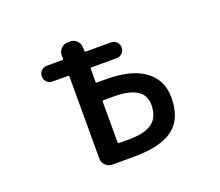

<svg xmlns="http://www.w3.org/2000/svg" viewBox="-121 -930 1242 1083"><g transform="rotate(-20 500.0 -388.0)"><path d="M379.9 -20.5Q356.4 -20.5 339.4 -37.1Q322.3 -53.7 322.3 -78.1V-568.4Q322.3 -576.2 315.4 -576.2H223.6Q204.1 -576.2 189.9 -589.8Q175.8 -603.5 175.8 -623.5Q175.8 -643.6 189.9 -657.2Q204.1 -670.9 223.6 -670.9H315.4Q322.3 -670.9 322.3 -678.7V-697.3Q322.3 -721.7 339.4 -738.3Q356.4 -754.9 379.9 -754.9H392.6Q416 -754.9 433.1 -738.3Q450.2 -721.7 450.2 -697.3V-678.7Q450.2 -670.9 457 -670.9H607.4Q627 -670.9 641.1 -657.2Q655.3 -643.6 655.3 -623.5Q655.3 -603.5 641.1 -589.8Q627 -576.2 607.4 -576.2H457Q450.2 -576.2 450.2 -568.4V-492.2Q450.2 -485.4 457 -485.4H510.7Q662.1 -485.4 741.2 -427.7Q822.3 -369.1 822.3 -262.7Q822.3 -135.7 746.1 -78.1Q708 -48.8 646.5 -34.2Q586.9 -20.5 503.9 -20.5ZM518.6 -122.1Q615.2 -122.1 659.2 -157.2Q702.1 -190.4 702.1 -261.7Q702.1 -320.3 658.2 -348.6Q612.3 -378.9 520.5 -378.9H457Q450.2 -378.9 450.2 -372.1V-129.9Q450.2 -122.1 457 -122.1Z"/></g></svg>

Font: Rounded Mgen+ 2m medium
Style: Regular
Weight: 500
Designer: [Source Han Sans]
Ryoko NISHIZUKA  (kana & ideographs); Paul D. Hunt (Latin, Greek & Cyrillic); Wenlong ZHANG  (bopomofo
Version: Version 1.059.20150602